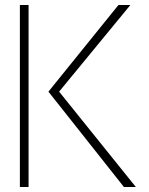

<svg xmlns="http://www.w3.org/2000/svg" viewBox="-20 -753 600 773"><path d="M60 -733V0H95V-733ZM175 -384 479 0H527L218 -384L505 -733H457Z"/></svg>

Font: Kreadon Extra Light
Style: Regular
Weight: 200
Designer: kohakuno
Foundry: StudioGnu
Version: Version 1.000;Glyphs 3.1.2 (3151)